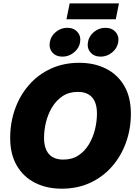

<svg xmlns="http://www.w3.org/2000/svg" viewBox="-20 -1111 807 1141"><path d="M347.2 10.3Q257.3 10.3 188.2 -24.7Q119.1 -59.6 79.8 -127Q40.5 -194.3 40.5 -291.5Q40.5 -382.3 69.3 -463.1Q98.1 -543.9 151.9 -605.7Q205.6 -667.5 281.5 -702.6Q357.4 -737.8 451.2 -737.8Q540.5 -737.8 609.6 -703.1Q678.7 -668.5 718.3 -601.1Q757.8 -533.7 757.8 -435.5Q757.8 -344.2 728.5 -263.4Q699.2 -182.6 645.3 -121.1Q591.3 -59.6 515.9 -24.7Q440.4 10.3 347.2 10.3ZM356 -162.6Q408.7 -162.6 446.5 -187.7Q484.4 -212.9 508.8 -253.9Q533.2 -294.9 544.7 -342.8Q556.2 -390.6 556.2 -436.5Q556.2 -478.5 543.5 -507.1Q530.8 -535.6 505.6 -550.3Q480.5 -564.9 442.4 -564.9Q390.1 -564.9 352.3 -539.8Q314.5 -514.6 289.8 -473.9Q265.1 -433.1 253.4 -385.3Q241.7 -337.4 241.7 -291Q241.7 -249.5 254.6 -220.7Q267.6 -191.9 293 -177.2Q318.4 -162.6 356 -162.6ZM578.1 -774.4Q540 -774.4 518.3 -799.1Q496.6 -823.7 502.4 -859.9Q508.3 -896.5 538.3 -921.1Q568.4 -945.8 606.4 -945.8Q644.5 -945.8 666.5 -921.1Q688.5 -896.5 682.6 -859.9Q676.3 -823.7 646 -799.1Q615.7 -774.4 578.1 -774.4ZM351.1 -774.4Q313 -774.4 291.5 -799.1Q270 -823.7 275.9 -859.9Q281.7 -896.5 311.8 -921.1Q341.8 -945.8 379.9 -945.8Q418 -945.8 439.9 -921.1Q461.9 -896.5 456.1 -859.9Q449.7 -823.7 419.4 -799.1Q389.2 -774.4 351.1 -774.4ZM687 -1090.8 668 -996.6H375L394 -1090.8Z"/></svg>

Font: Inter 20pt Black
Style: Italic
Weight: 900
Italic angle: -9.3988°
Version: Version 4.001;git-66647c0bb